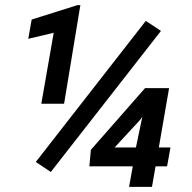

<svg xmlns="http://www.w3.org/2000/svg" viewBox="-20 -729 749 749"><path d="M293.5 -709 230 -324.2H141.1L189.5 -601.1L90.3 -577.6L103.5 -652.8L282.2 -709ZM607.9 -608.4 178.2 -58.1 119.6 -97.2 548.8 -647.5ZM334.5 -144.5 545.9 -385.3H639.6L599.6 -153.8H645L631.8 -80.1H586.9L572.8 0H483.4L498 -80.1H328.6ZM427.2 -153.8H510.3L535.2 -273.4L526.4 -261.2Z"/></svg>

Font: Mardoto Medium
Style: Italic
Weight: 500
Italic angle: -12°
Designer: Christian Robertson, Vahan Hovhannisyan
Foundry: Google
Version: Version 1.000